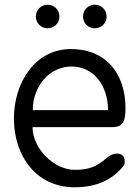

<svg xmlns="http://www.w3.org/2000/svg" viewBox="-20 -782 593 814"><path d="M119 -315C119 -415 188 -500 284 -500C379 -500 438 -417 438 -315ZM281 -574C125 -574 39 -427 39 -280C39 -122 132 12 297 12C386 12 455 -18 502 -77C507 -82 509 -89 509 -97C509 -120 495 -131 476 -131C462 -131 446 -125 433 -113C388 -73 353 -62 297 -62C208 -62 118 -153 118 -243H456C503 -243 512 -270 512 -324C512 -470 429 -574 281 -574ZM132 -712C132 -684 154 -662 182 -662C210 -662 232 -684 232 -712C232 -740 210 -762 182 -762C154 -762 132 -740 132 -712ZM332 -712C332 -684 354 -662 382 -662C410 -662 432 -684 432 -712C432 -740 410 -762 382 -762C354 -762 332 -740 332 -712Z"/></svg>

Font: Numismatica Pro
Style: Regular
Weight: 400
Designer: Chris Hopkins
Foundry: Edward C. D. Hopkins
Version: Version 2.19D